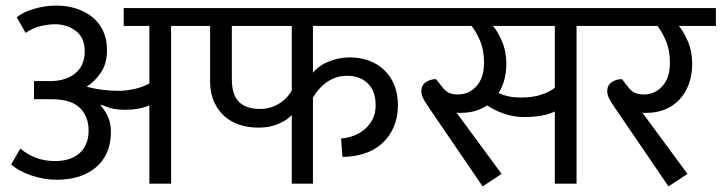

<svg xmlns="http://www.w3.org/2000/svg" viewBox="-20 -659 2589 689"><path d="M40 -597Q63 -616 103 -627.5Q143 -639 181 -639Q220 -639 253 -628.5Q286 -618 311 -598Q336 -578 350 -548Q364 -518 364 -479Q364 -431 342 -398.5Q320 -366 291 -348Q320 -340 350 -336.5Q380 -333 405 -333Q435 -333 467.5 -341Q500 -349 516 -360V-566H424V-630H684V-566H594V0H516V-281Q480 -265 429 -265Q407 -265 388.5 -268.5Q370 -272 343 -283L341 -281Q359 -260 368.5 -237.5Q378 -215 378 -186Q378 -105 325.5 -59.5Q273 -14 183 -14Q160 -14 137 -18Q114 -22 92 -29.5Q70 -37 51.5 -47Q33 -57 20 -69L53 -126Q79 -104 109.5 -92.5Q140 -81 178 -81Q202 -81 223.5 -87Q245 -93 261.5 -106Q278 -119 288 -140Q298 -161 298 -190Q298 -241 266.5 -272Q235 -303 164 -303H102V-368H155Q214 -367 249 -395Q284 -423 284 -475Q284 -524 252 -548Q220 -572 178 -572Q155 -572 126.5 -565.5Q98 -559 72 -541Z M1457 -566H1103V-398Q1124 -424 1160.5 -438.5Q1197 -453 1235 -453Q1273 -453 1305 -441Q1337 -429 1360 -406.5Q1383 -384 1395.5 -352.5Q1408 -321 1408 -282Q1408 -238 1393 -203.5Q1378 -169 1352 -145Q1326 -121 1289 -108.5Q1252 -96 1209 -96L1204 -162Q1223 -163 1245 -170.5Q1267 -178 1285.5 -192.5Q1304 -207 1316 -229Q1328 -251 1328 -281Q1328 -332 1300 -359.5Q1272 -387 1226 -387Q1188 -387 1157 -367Q1126 -347 1103 -309V0H1027V-246Q1012 -229 980.5 -215Q949 -201 907 -201Q872 -201 840.5 -211Q809 -221 785.5 -242Q762 -263 748 -294Q734 -325 734 -367V-566H664V-630H1457ZM812 -375Q812 -318 838 -293Q864 -268 912 -268Q949 -268 979.5 -286Q1010 -304 1027 -334V-566H812Z M1780 -35 1712 10 1519 -273Q1503 -296 1497.5 -308.5Q1492 -321 1492 -332Q1492 -353 1508 -364Q1524 -375 1545 -375L1566 -348Q1578 -332 1591 -326Q1604 -320 1624 -320Q1663 -320 1690 -350Q1717 -380 1717 -434Q1717 -479 1703 -512Q1689 -545 1672 -566H1452V-630H2139V-566H2049V0H1971V-259Q1931 -239 1859 -239Q1824 -239 1789 -251Q1754 -263 1728 -281Q1689 -254 1634 -254Q1629 -254 1626 -254Q1623 -254 1618 -255ZM1849 -309Q1891 -309 1921.5 -319Q1952 -329 1971 -344V-566H1749Q1765 -548 1781 -511.5Q1797 -475 1797 -430Q1797 -369 1769 -325Q1787 -317 1806 -313Q1825 -309 1849 -309Z M2447 -35 2379 10 2186 -273Q2170 -296 2164.5 -308.5Q2159 -321 2159 -332Q2159 -353 2175 -364Q2191 -375 2212 -375L2233 -348Q2245 -332 2258 -326Q2271 -320 2291 -320Q2330 -320 2357 -350Q2384 -380 2384 -434Q2384 -479 2370 -512Q2356 -545 2339 -566H2119V-630H2549V-566H2416Q2432 -548 2448 -511.5Q2464 -475 2464 -430Q2464 -390 2452 -357.5Q2440 -325 2418.5 -302Q2397 -279 2367 -266.5Q2337 -254 2301 -254Q2296 -254 2293 -254Q2290 -254 2285 -255Z"/></svg>

Font: Mukta
Style: Regular
Weight: 400
Designer: Girish Dalvi and Yashodeep Gholap
Foundry: Ek Type
Version: Version 2.538;PS 1.001;hotconv 16.6.51;makeotf.lib2.5.65220;